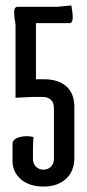

<svg xmlns="http://www.w3.org/2000/svg" viewBox="-20 -675 320 705"><path d="M112 -384H141Q194 -384 223.5 -358Q253 -332 253 -282V-96Q253 -46 222 -18Q191 10 139.5 10Q88 10 57 -16.5Q26 -43 26 -84V-146Q26 -164 50 -171Q64 -175 77 -175Q90 -175 103 -172Q101 -148 101 -121V-92Q101 -74 112 -63Q123 -52 139.5 -52Q156 -52 167 -63Q178 -74 178 -92V-279Q178 -298 167 -308.5Q156 -319 137 -319H96L37 -316V-585Q32 -611 32 -630.5Q32 -650 45 -650H190L242 -655Q247 -629 247 -609.5Q247 -590 234 -590H112Z"/></svg>

Font: Medula One
Style: Regular
Weight: 400
Designer: Luciano Vergara
Foundry: Luciano Vergara
Version: Version 1.002